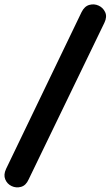

<svg xmlns="http://www.w3.org/2000/svg" viewBox="-67 -773 495 859"><path d="M61 30Q49 57 27 63Q5 69 -15 59.5Q-35 50 -43.5 29.5Q-52 9 -40 -17L298 -719Q311 -745 332.5 -751Q354 -757 374 -748Q394 -739 403.5 -718.5Q413 -698 400 -671Z"/></svg>

Font: Nunito ExtraBold
Style: Italic
Weight: 800
Italic angle: -9°
Designer: Vernon Adams
Foundry: Vernon Adams
Version: Version 3.601; ttfautohint (v1.8.2.53-6de2)